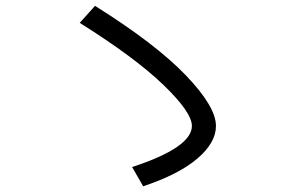

<svg xmlns="http://www.w3.org/2000/svg" viewBox="-20 -696 1040 662"><path d="M641.6 -261.7Q641.6 -308.6 543.9 -402.8Q446.3 -497.1 254.9 -617.2L307.6 -675.8Q516.6 -544.9 620.6 -436.5Q724.6 -328.1 724.6 -261.7Q724.6 -204.1 660.6 -149.4Q596.7 -94.7 473.6 -53.7L435.5 -120.1Q641.6 -187.5 641.6 -261.7Z"/></svg>

Font: Mgen+ 1c regular
Style: Regular
Weight: 400
Designer: [Source Han Sans]
Ryoko NISHIZUKA  (kana & ideographs); Paul D. Hunt (Latin, Greek & Cyrillic); Wenlong ZHANG  (bopomofo
Version: Version 1.059.20150602